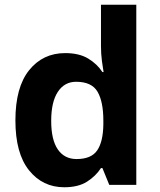

<svg xmlns="http://www.w3.org/2000/svg" viewBox="-20 -780 673 810"><path d="M251 10Q160 10 102.5 -61.5Q45 -133 45 -272Q45 -412 103 -484Q161 -556 255 -556Q314 -556 352 -533Q390 -510 412 -476H417Q414 -492 410 -522.5Q406 -553 406 -585V-760H555V0H441L412 -71H406Q384 -37 347 -13.5Q310 10 251 10ZM303 -109Q365 -109 390 -145.5Q415 -182 416 -255V-271Q416 -351 391.5 -393Q367 -435 301 -435Q252 -435 224 -392.5Q196 -350 196 -270Q196 -190 224 -149.5Q252 -109 303 -109Z"/></svg>

Font: Noto Sans Bamum
Style: Bold
Weight: 700
Designer: Monotype Design Team
Foundry: Monotype Imaging Inc.
Version: Version 2.002; ttfautohint (v1.8.4.7-5d5b)